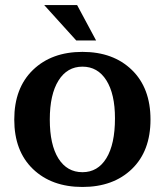

<svg xmlns="http://www.w3.org/2000/svg" viewBox="-20 -724 648 755"><path d="M279.8 -564.9 153.8 -704.1H283.2L357.9 -564.9ZM498.5 -59.3Q425.3 11.2 304.2 11.2Q183.1 11.2 109.6 -59.3Q36.1 -129.9 36.1 -253.9Q36.1 -377.9 109.6 -449Q183.1 -520 304.2 -520Q425.3 -520 498.5 -449Q571.8 -377.9 571.8 -253.9Q571.8 -129.9 498.5 -59.3ZM432.1 -258.8Q432.1 -354.5 398.2 -408.2Q364.3 -461.9 304.2 -461.9Q244.1 -461.9 210 -407.2Q175.8 -352.5 175.8 -253.9Q175.8 -154.8 209.7 -100.8Q243.7 -46.9 304.2 -46.9Q364.7 -46.9 398.4 -102.1Q432.1 -157.2 432.1 -258.8Z"/></svg>

Font: Montagu Slab 144pt Medium
Style: Regular
Weight: 500
Designer: Florian Karsten
Foundry: Florian Karsten
Version: Version 1.000